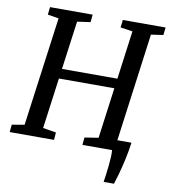

<svg xmlns="http://www.w3.org/2000/svg" viewBox="-100 -826 970 1097"><g transform="rotate(10 385.0 -278.0)"><path d="M575.8 187.2Q578.7 169.7 582.1 143.8Q585.6 117.8 588.4 90Q591.2 62.3 592.3 38.2Q593.4 14.1 591.6 0L539.2 -60.9H693.6Q686.3 -7.9 675.3 41.4Q664.3 90.7 653.4 128.7Q642.5 166.7 635.9 187.2ZM-2.3 0 2 -43.5 74.5 -56.1 160 -688.1 95.9 -698.7 100.8 -743H348.2L343.6 -698.7L267.4 -688.1L181.8 -56.1L258.3 -43.5L255 0ZM205.8 -350.2V-407.2H575.2V-350.2ZM419.7 0 423.9 -43.5 503.7 -56.1 588.5 -688.3 517.9 -698.6 523.2 -743H771.5L766.2 -698.6L695.8 -688.3L611.1 -56.1L683.6 -43.5L679.6 0Z"/></g></svg>

Font: Merriweather 7pt Light
Style: Italic
Weight: 300
Italic angle: -7.8°
Designer: Eben Sorkin
Foundry: Eben Sorkin
Version: Version 2.200;gftools[0.9.31]